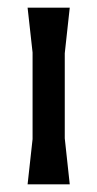

<svg xmlns="http://www.w3.org/2000/svg" viewBox="-20 -881 254 501"><path d="M52 -861 65 -744V-518L52 -400H162L149 -520V-742L162 -861Z"/></svg>

Font: BackOut Medium
Style: Regular
Weight: 500
Designer: Frank Adebiaye
Foundry: Velvetyne Type Foundry
Version: Version 2.000;hotconv 1.0.109;makeotfexe 2.5.65596